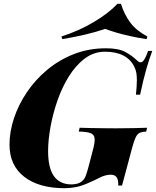

<svg xmlns="http://www.w3.org/2000/svg" viewBox="-20 -976 821 1010"><path d="M356 -6Q369 -6 383 -9Q397 -12 408 -20Q423 -31 430 -48.5Q437 -66 446 -100L469 -188Q480 -229 477.5 -249Q475 -269 455.5 -276Q436 -283 394 -284L399 -304Q422 -303 455 -302.5Q488 -302 523.5 -301.5Q559 -301 589 -301Q640 -301 683.5 -302Q727 -303 754 -304L749 -284Q727 -283 714.5 -277Q702 -271 693.5 -253Q685 -235 675 -198L622 0H602Q603 -32 593 -44.5Q583 -57 563 -57Q535 -57 504.5 -41.5Q474 -26 448 -15Q411 2 380.5 8Q350 14 320 14Q185 14 107.5 -46Q30 -106 30 -215Q30 -283 53.5 -354Q77 -425 121.5 -491Q166 -557 228.5 -609Q291 -661 369 -691.5Q447 -722 538 -722Q603 -722 638.5 -703Q674 -684 702 -657Q717 -642 730 -652Q743 -662 759 -708H781Q766 -669 750 -613.5Q734 -558 717 -478H695Q697 -498 698.5 -516.5Q700 -535 700 -553Q700 -574 697.5 -591Q695 -608 686 -626Q667 -664 628.5 -684Q590 -704 532 -704Q474 -704 426.5 -668.5Q379 -633 342.5 -574.5Q306 -516 282 -446.5Q258 -377 245.5 -307.5Q233 -238 233 -182Q233 -92 264 -49Q295 -6 356 -6ZM533 -824Q487 -808 429.5 -794.5Q372 -781 308 -770L303 -784Q394 -813 472.5 -859.5Q551 -906 598 -956H616Q635 -898 665.5 -857Q696 -816 755 -784L751 -770Q701 -778 663 -786.5Q625 -795 594 -804Q563 -813 533 -824Z"/></svg>

Font: Playfair Display Black
Style: Italic
Weight: 900
Italic angle: -14°
Designer: Claus Eggers Sørensen
Foundry: Claus Eggers Sørensen
Version: Version 1.203